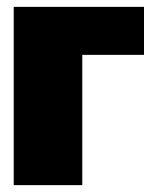

<svg xmlns="http://www.w3.org/2000/svg" viewBox="-20 -540 450 560"><path d="M20 0H220V-380H400V-520H20Z"/></svg>

Font: MikodacsPCS
Style: Regular
Weight: 900
Designer: gluk (gluksza@wp.pl)
Foundry: gluk (gluksza@wp.pl)
Version: Version 0.27